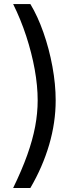

<svg xmlns="http://www.w3.org/2000/svg" viewBox="-20 -791 397 948"><path d="M44.9 137.2Q87.9 48.8 114.5 -25.6Q141.1 -100.1 153.6 -166.3Q166 -232.4 166 -295.4Q166 -367.2 151.4 -448.2Q136.7 -529.3 109.6 -612.3Q82.5 -695.3 44.9 -771H129.9Q166 -711.4 194.3 -630.9Q222.7 -550.3 238.8 -462.6Q254.9 -375 254.9 -295.4Q254.9 -186 222.7 -76.2Q190.4 33.7 129.9 137.2Z"/></svg>

Font: Inter 16pt
Style: Regular
Weight: 400
Version: Version 4.001;git-66647c0bb